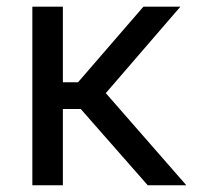

<svg xmlns="http://www.w3.org/2000/svg" viewBox="-20 -548 597 568"><path d="M417 0 218.8 -225.6H166V0H75.7V-528.3H166V-304.7H210.9L404.3 -528.3H513.7L293 -272.5L531.2 0Z"/></svg>

Font: Vazirmatn RD UI
Style: Regular
Weight: 400
Designer: Saber Rastikerdar
Foundry: Saber Rastikerdar
Version: Version 33.003